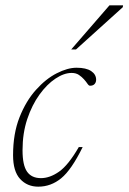

<svg xmlns="http://www.w3.org/2000/svg" viewBox="-20 -690 482 720"><path d="M248.5 -416.5Q220 -416.5 188 -395.2Q156 -374 128 -335.2Q100 -296.5 82.2 -243.5Q64.5 -190.5 64.5 -126.5Q64.5 -70.5 81.5 -46.2Q98.5 -22 133.5 -22Q167 -22 201.8 -46.5Q236.5 -71 275.5 -138.5H290Q248 -53 209.5 -21.5Q171 10 123.5 10Q82 10 55.5 -18.8Q29 -47.5 29 -108Q29 -189 53.2 -250.2Q77.5 -311.5 114.8 -353Q152 -394.5 192.8 -415.2Q233.5 -436 267 -436Q303 -436 321.8 -423.5Q340.5 -411 340.5 -391Q340.5 -381.5 334.8 -375Q329 -368.5 317.5 -368.5Q313 -368.5 308 -376Q303 -383.5 295 -392.5Q287 -401.5 276 -409Q265 -416.5 248.5 -416.5ZM247 -504.5 390.5 -670H441.5L440.5 -663L265 -504.5Z"/></svg>

Font: Newsreader Text ExtraLight
Style: Italic
Weight: 275
Italic angle: -17°
Designer: Hugues Gentile
Foundry: Production Type
Version: Version 1.001